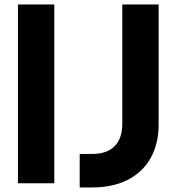

<svg xmlns="http://www.w3.org/2000/svg" viewBox="-20 -820 790 859"><path d="M60.3 -800H222.9V0H60.3ZM336.6 18.6V-131.4H393.3Q458.5 -131.4 492.8 -166.1Q527.1 -200.7 527.1 -266.6V-800H689.7V-263.1Q689.7 -176.5 653.9 -112.9Q618.1 -49.3 551.2 -15.3Q484.3 18.6 393.3 18.6Z"/></svg>

Font: Martian Mono sWd Rg
Style: Regular
Weight: 400
Width: 6
Monospace: yes
Designer: Roman Shamin
Foundry: Evil Martians
Version: Version 1.000